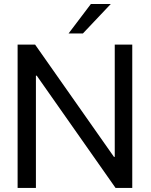

<svg xmlns="http://www.w3.org/2000/svg" viewBox="-20 -922 739 942"><path d="M66.4 0V-703.1H152.3L539.1 -152.3H543V-703.1H628.9V0H546.9L160.2 -550.8H156.2V0ZM316.4 -757.8 425.8 -902.3H523.4L386.7 -757.8Z"/></svg>

Font: 和音 by 宁静之雨，公众号njzyshare
Style: Regular
Weight: 400
Designer: Steve Matteson
Foundry: Ascender Corporation
Version: Version 6.00;June 8, 2018;FontCreator 11.0.0.2388 32-bit